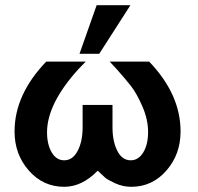

<svg xmlns="http://www.w3.org/2000/svg" viewBox="-20 -709 763 739"><path d="M286 -502 352 -689H482L362 -502ZM36 -203Q36 -345 158 -472H310L282 -443Q162 -311 161 -201Q161 -153 179 -122.5Q197 -92 227 -92Q260 -92 279 -128.5Q298 -165 298 -219V-305H413V-219Q413 -165 431.5 -128.5Q450 -92 483 -92Q513 -92 531.5 -122.5Q550 -153 550 -201Q550 -249 528 -299.5Q506 -350 484 -378Q462 -406 429 -443L402 -472H554Q675 -346 675 -203Q675 -115 620.5 -52.5Q566 10 485 10Q453 10 423.5 -3.5Q394 -17 385 -25Q376 -33 356 -52Q296 10 227 10Q146 10 91 -52.5Q36 -115 36 -203Z"/></svg>

Font: Coval
Style: Bold
Weight: 700
Foundry: Context Ltd
Version: Version 001.000